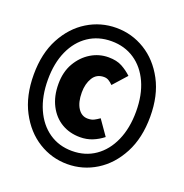

<svg xmlns="http://www.w3.org/2000/svg" viewBox="-121 -764 842 880"><g transform="rotate(20 300.0 -324.0)"><path d="M300 8Q224 8 159.5 -32Q95 -72 55.5 -147Q16 -222 16 -326Q16 -429 55.5 -503Q95 -577 159.5 -616.5Q224 -656 300 -656Q376 -656 440.5 -616.5Q505 -577 544.5 -503Q584 -429 584 -326Q584 -222 544.5 -147Q505 -72 440.5 -32Q376 8 300 8ZM300 -56Q364 -56 412.5 -89.5Q461 -123 488 -184Q515 -245 515 -326Q515 -407 488 -466.5Q461 -526 412.5 -558.5Q364 -591 300 -591Q236 -591 187.5 -558.5Q139 -526 112 -466.5Q85 -407 85 -326Q85 -245 112 -184Q139 -123 187.5 -89.5Q236 -56 300 -56ZM313 -128Q262 -128 222.5 -151.5Q183 -175 160 -219.5Q137 -264 137 -324Q137 -383 162 -426Q187 -469 226.5 -493Q266 -517 312 -517Q352 -517 378.5 -502.5Q405 -488 426 -468L367 -402Q356 -413 346 -419Q336 -425 323 -425Q287 -425 269 -395.5Q251 -366 251 -324Q251 -276 269 -248Q287 -220 317 -220Q335 -220 347 -226Q359 -232 373 -242L424 -169Q400 -150 372.5 -139Q345 -128 313 -128Z"/></g></svg>

Font: Source Code Pro ExtraBold
Style: Regular
Weight: 800
Monospace: yes
Designer: Paul D. Hunt, Teo Tuominen
Foundry: Adobe Systems Incorporated
Version: Version 1.018;hotconv 1.0.116;makeotfexe 2.5.65601